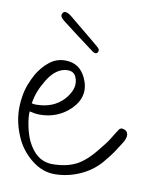

<svg xmlns="http://www.w3.org/2000/svg" viewBox="-69 -597 532 668"><g transform="rotate(10 197.0 -263.0)"><path d="M168.2 18Q126.2 18 89 -11Q51.8 -40 32.1 -82Q-1.6 -154 11.9 -230Q15 -251 22.8 -271.5Q30.6 -292 41.2 -311Q58.5 -340 82.6 -359Q106.7 -378 137.7 -378Q188.7 -378 210.8 -330Q238.7 -270 191 -221Q146.1 -177 83.1 -177Q72.1 -177 62.8 -178.5Q53.4 -180 46 -182Q44.4 -163 50.3 -133Q56.2 -103 66.3 -81Q97.5 -15 155.5 -15Q202.5 -15 236.7 -31.5Q270.9 -48 307.3 -94Q330.8 -122 340.9 -139Q351 -156 363.6 -175Q367.7 -179 372.7 -179Q377.7 -179 383.9 -176Q390.1 -173 392.4 -167Q398 -156 387.6 -136Q377.3 -120 366.3 -102.5Q355.4 -85 329.5 -54Q300.4 -20 257.3 -1Q214.2 18 168.2 18ZM62.7 -209Q94.7 -209 118.9 -219Q143.1 -229 160.7 -248Q198.8 -291 181 -329Q173.1 -346 152.1 -346Q112.1 -346 81.4 -297Q67 -273 59.5 -253.5Q52 -234 48.3 -211Q55.7 -209 62.7 -209ZM235.8 -421Q232.8 -421 227.1 -424Q189.6 -452 155.1 -478Q120.6 -504 109.6 -513Q98.5 -522 97.1 -528Q95.9 -533 98.8 -538Q101.6 -543 106.4 -544H108.4Q113.4 -544 119.1 -541Q124.8 -538 129.7 -534Q145.7 -521 168 -502.5Q190.2 -484 210.6 -467.5Q230.9 -451 239.7 -443Q244.6 -439 245.8 -434Q246.7 -430 243.8 -425.5Q240.8 -421 235.8 -421Z"/></g></svg>

Font: Oooh Baby
Style: Normal
Weight: 400
Designer: Robert E. Leuschke
Foundry: Robert E. Leuschke
Version: Version 1.011; ttfautohint (v1.8.3)